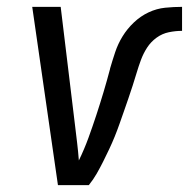

<svg xmlns="http://www.w3.org/2000/svg" viewBox="-20 -540 551 560"><path d="M149 0 74 -520H157L199 -173Q202 -148 205 -123Q208 -98 210 -72Q226 -105 238 -138Q250 -171 261 -204.5Q272 -238 282 -271.5Q292 -305 301 -339V-340Q308 -364 316 -388Q324 -412 337.5 -434Q351 -456 370.5 -474.5Q390 -493 413.5 -504Q437 -515 462 -517.5Q487 -520 511 -520V-450Q492 -450 472.5 -446Q453 -442 436.5 -430Q420 -418 409 -401Q398 -384 391 -365Q384 -346 378.5 -327.5Q373 -309 367 -290.5Q361 -272 354.5 -253Q348 -234 341.5 -215.5Q335 -197 328.5 -178.5Q322 -160 314.5 -141.5Q307 -123 298.5 -105Q290 -87 281 -69Q272 -51 262 -33.5Q252 -16 239 0Z"/></svg>

Font: Iosevka SS04 Oblique
Style: Regular
Weight: 400
Italic angle: -9°
Monospace: yes
Designer: Belleve Invis
Foundry: Belleve Invis
Version: Version 19.0.0; ttfautohint (v1.8.4)